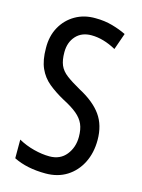

<svg xmlns="http://www.w3.org/2000/svg" viewBox="-112 -789 638 865"><g transform="rotate(15 206.5 -357.0)"><path d="M375 -196Q375 -136 351.5 -89.5Q328 -43 286 -16.5Q244 10 187 10Q100 10 38 -21V-108Q72 -89 111 -79Q150 -69 184 -69Q234 -69 262 -104Q290 -139 290 -188Q290 -223 279.5 -247Q269 -271 245 -291Q221 -311 180 -332Q138 -355 107 -380.5Q76 -406 59.5 -443Q43 -480 43 -536Q42 -592 65.5 -634.5Q89 -677 130.5 -701Q172 -725 225 -724Q267 -724 304 -713.5Q341 -703 369 -689L342 -612Q282 -645 227 -645Q181 -645 154.5 -615.5Q128 -586 128 -540Q128 -503 138 -479.5Q148 -456 172.5 -437.5Q197 -419 238 -396Q308 -359 341.5 -312Q375 -265 375 -196Z"/></g></svg>

Font: Noto Sans Ethiopic ExtraCondensed
Style: Regular
Weight: 400
Width: 2
Designer: Monotype Design Team
Foundry: Monotype Imaging Inc.
Version: Version 2.102; ttfautohint (v1.8.4.7-5d5b)